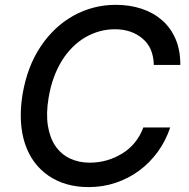

<svg xmlns="http://www.w3.org/2000/svg" viewBox="-20 -757 775 787"><path d="M72.4 -370.4Q82.4 -428.6 100.9 -477.1Q119.3 -525.6 147.4 -567.5Q174 -607.2 207.4 -638.7Q240.8 -670.1 279.7 -691.9Q318.5 -713.8 362.6 -725.5Q406.6 -737.2 454.5 -737.2Q511 -737.2 559.5 -721.4Q608 -705.6 643.6 -674.7Q679.3 -643.8 699.4 -597.7Q719.5 -551.5 719.1 -490.8H610.4Q609 -561.8 563.6 -599.4Q518.5 -637.1 451 -637.1Q387.4 -637.1 330.3 -604.4Q302.2 -588.1 277.9 -564.1Q253.6 -540.1 234.2 -509.1Q214.8 -478 200.8 -439.8Q186.8 -401.6 179.3 -356.9Q168.3 -291.5 176.3 -241.7Q184.3 -191.8 207.4 -158.2Q230.5 -124.6 266.7 -107.4Q302.9 -90.2 348 -90.2Q419.4 -90.2 480.5 -127.5Q541.2 -164.4 567.5 -234.4H677.6Q659.4 -179.7 626.8 -134.8Q594.1 -89.8 550.6 -57.7Q507.1 -25.6 454.4 -7.8Q401.6 9.9 343.4 9.9Q247.9 9.9 179.7 -36.2Q145.6 -59.3 121.1 -92.3Q96.6 -125.4 82.6 -167.4Q68.5 -209.5 65.7 -260.5Q62.9 -311.4 72.4 -370.4Z"/></svg>

Font: Inter P Medium
Style: Italic
Weight: 500
Italic angle: 9.39999°
Designer: Rasmus Andersson
Foundry: rsms
Version: Version 3.018;git-588b23468